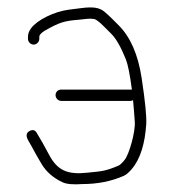

<svg xmlns="http://www.w3.org/2000/svg" viewBox="-20 -486 456 508"><path d="M142 -219H325C327.7 -219 330 -219.7 332 -221C334 -203.2 334.9 -185.5 336.6 -164.2C338.7 -137.3 321.5 -77 309.7 -62.9C302.6 -54.3 297.3 -49.3 294 -48C257.3 -32.3 248.8 -33.1 211.4 -29.1C158.2 -23.4 131.7 -34.9 109.5 -77.2C101.8 -91.7 96.3 -101.8 93 -107.5L78 -133C73.5 -142 66.8 -144.1 57.8 -139.2C48.8 -134.3 48.1 -125.6 55.5 -113C70.3 -87.9 69.6 -86.2 90.1 -52C102.5 -31.3 121 -15.2 145.6 -3.7C156 1.2 173.5 2.8 198 1C238.3 1 275 -6.3 308 -21C314 -23.7 320.8 -29.5 328.5 -38.5C352.1 -66.2 363.6 -107.7 366.9 -157.2C368.2 -176.7 364.2 -217.4 354.8 -279.4C345.4 -341.3 325.2 -387.8 294 -419L276.5 -436.5C270.2 -442.8 263.7 -448.8 257 -454.5C242.6 -466.7 224.9 -468.2 197.1 -464.8L163 -460.5C122.2 -455.4 77.6 -432.4 62 -411C56.7 -403.7 54 -396.3 54 -389V-383C54 -375.1 61.1 -368 69 -368C76.9 -368 84 -375.1 84 -383V-389C84 -393.2 88.3 -398.2 97 -404C137.9 -427.4 150.2 -430.8 190.5 -434C204.5 -435.1 215.5 -437.9 228.7 -435.8C233.8 -435 242.6 -428.4 255 -416L274.6 -396.4C287.3 -383.7 300.1 -361.2 313 -329C318.3 -315.7 323.7 -289 329 -249H142C133.8 -249 127 -242.9 127 -234.5C127 -226.2 133.8 -219 142 -219Z"/></svg>

Font: MewTooHand
Style: Regular
Weight: 400
Designer: Mew Too, Robert Jablonski
Version: Version 0.77